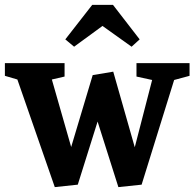

<svg xmlns="http://www.w3.org/2000/svg" viewBox="-34 -750 795 785"><path d="M190 15 37 -425 -14 -440V-492H230V-437L178 -425L257 -149L345 -443L429 -457L517 -148L588 -423L524 -437V-492H741V-440L678 -423L545 5L450 15L365 -253L284 5ZM269 -559 233 -589 343 -730H428L537 -589L504 -559L385 -644Z"/></svg>

Font: Manuale
Style: Regular
Weight: 400
Designer: Eduardo Tunni / Pablo Cosgaya
Foundry: Eduardo Tunni / Pablo Cosgaya
Version: Version 1.002